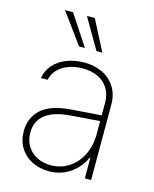

<svg xmlns="http://www.w3.org/2000/svg" viewBox="-115 -835 740 924"><g transform="rotate(15 254.5 -373.0)"><path d="M240.2 -302.7Q276.9 -305.7 320.6 -308.8Q364.3 -312 394.5 -314V-377.9Q394.5 -417 376.7 -446.8Q358.9 -476.6 325.9 -492.7Q293 -508.8 249 -508.8Q191.4 -508.8 150.1 -483.2Q108.9 -457.5 98.6 -412.1H65.4Q71.8 -450.7 97.4 -479.2Q123 -507.8 162.6 -522.9Q202.1 -538.1 249 -538.1Q299.8 -538.1 339.8 -518.8Q379.9 -499.5 402.8 -462.6Q425.8 -425.8 425.8 -376V0H394.5V-102.5H391.6Q368.2 -50.8 322.3 -19.5Q276.4 11.7 216.8 11.7Q171.9 11.7 134 -6.8Q96.2 -25.4 74 -60.8Q51.8 -96.2 51.8 -144.5Q51.8 -209.5 96.4 -252Q141.1 -294.4 240.2 -302.7ZM218.8 -18.6Q268.1 -18.6 308.3 -44.4Q348.6 -70.3 371.6 -116.5Q394.5 -162.6 394.5 -220.7V-285.6L351.6 -282.2Q264.2 -274.9 249 -274.4Q84 -261.7 84 -144.5Q84 -106.9 101.6 -78.4Q119.1 -49.8 149.9 -34.2Q180.7 -18.6 218.8 -18.6ZM92.8 -757.8H132.8L232.4 -606.4H203.1ZM202.1 -757.8H241.2L319.3 -606.4H290Z"/></g></svg>

Font: Pretendard Thin
Style: Regular
Weight: 100
Designer: Base glyphs from Inter by Rasmus Andersson; Hangeul glyphs from Noto Sans CJK(Source Han Sans) by Jang Soo-young and Kan
Foundry: Kil Hyung-jin
Version: Version 1.309